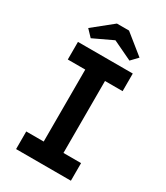

<svg xmlns="http://www.w3.org/2000/svg" viewBox="-219 -993 941 1086"><g transform="rotate(30 252.0 -450.0)"><path d="M73 0V-115H187V-585H73V-700H431V-585H316V-115H431V0ZM125 -754 84 -797 212 -900H291L419 -797L378 -754L252 -814Z"/></g></svg>

Font: Readex Pro Medium
Style: Regular
Weight: 500
Designer: Bonnie Shaver-Troup, Thomas Jockin
Foundry: Lexend
Version: Version 1.204; ttfautohint (v1.8.4.7-5d5b)